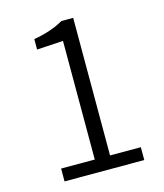

<svg xmlns="http://www.w3.org/2000/svg" viewBox="-101 -736 693 812"><g transform="rotate(-15 245.0 -329.5)"><path d="M228.5 -56.2V-575.7L113.3 -568.8V-614.3Q191.4 -627.9 243.7 -658.7H295.4V-56.2H430.2V0H81.1V-56.2Z"/></g></svg>

Font: Varta
Style: Light
Weight: 300
Designer: Joana Correia, Viktoriya Grabowska, Eben Sorkin
Foundry: Sorkin Type
Version: Version 1.002; ttfautohint (v1.3) -l 8 -r 24 -G 200 -x 12 -H